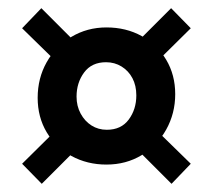

<svg xmlns="http://www.w3.org/2000/svg" viewBox="-20 -496 520 469"><path d="M240 -94Q193 -94 154.5 -115Q116 -136 94 -173Q72 -210 72 -257Q72 -305 94 -344Q116 -383 154.5 -406Q193 -429 240 -429Q288 -429 326 -408Q364 -387 386 -350Q408 -313 408 -266Q408 -219 386 -179.5Q364 -140 326 -117Q288 -94 240 -94ZM82 -47 34 -96 122 -183 171 -136ZM399 -47 310 -136 357 -183 446 -96ZM241 -179Q276 -179 294.5 -204Q313 -229 313 -263Q313 -287 303.5 -305Q294 -323 277 -333.5Q260 -344 239 -344Q204 -344 185.5 -319Q167 -294 167 -260Q167 -237 177 -218.5Q187 -200 203.5 -189.5Q220 -179 241 -179ZM123 -340 34 -427 81 -476 170 -387ZM358 -340 309 -387 398 -476 446 -427Z"/></svg>

Font: Rasa
Style: Regular
Weight: 400
Designer: Anna Giedrys (Yrsa+Rasa design), David Brezina (Yrsa art-direction, Rasa art-direction, design)
Foundry: Rosetta Type Foundry
Version: Version 2.004